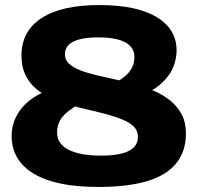

<svg xmlns="http://www.w3.org/2000/svg" viewBox="-20 -730 781 760"><path d="M432 -400Q463 -417 480 -433Q497 -449 504.5 -466.5Q512 -484 512 -505Q512 -542 476.5 -562Q441 -582 369 -582Q323 -582 293.5 -574Q264 -566 250.5 -551Q237 -536 237 -515Q237 -493 253 -478Q269 -463 297 -452Q325 -441 361 -432.5Q397 -424 436.5 -415.5Q476 -407 515.5 -396Q555 -385 591 -369.5Q627 -354 655 -331Q683 -308 699.5 -276.5Q716 -245 716 -202Q716 -131 677.5 -83.5Q639 -36 562.5 -13Q486 10 368 10Q201 10 113.5 -42.5Q26 -95 26 -193Q26 -231 42.5 -265.5Q59 -300 91.5 -328Q124 -356 174 -374L289 -315Q247 -292 226.5 -266.5Q206 -241 206 -205Q206 -161 251 -137.5Q296 -114 381 -114Q453 -114 489.5 -132.5Q526 -151 526 -188Q526 -212 510.5 -228Q495 -244 468 -255.5Q441 -267 406.5 -276.5Q372 -286 334 -294.5Q296 -303 257.5 -314Q219 -325 184.5 -340.5Q150 -356 123 -378.5Q96 -401 80.5 -433.5Q65 -466 65 -510Q65 -607 144.5 -658.5Q224 -710 373 -710Q521 -710 600 -662.5Q679 -615 679 -530Q679 -499 667 -467.5Q655 -436 627.5 -408Q600 -380 555 -358Z"/></svg>

Font: Georama SemiExpanded
Style: Bold
Weight: 700
Width: 6
Designer: Jean-Baptiste Levee
Foundry: Production Type
Version: Version 1.001